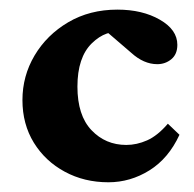

<svg xmlns="http://www.w3.org/2000/svg" viewBox="-20 -371 402 397"><path d="M204.1 5.9Q154.3 5.9 114 -15.9Q73.7 -37.6 50 -75.9Q26.4 -114.3 26.4 -164.1Q26.4 -213.9 51.5 -256.3Q76.7 -298.8 121.1 -325Q165.5 -351.1 222.7 -351.1Q274.4 -351.1 310.5 -330.3Q346.7 -309.6 346.7 -278.3Q346.7 -258.8 334.2 -248.5Q321.8 -238.3 305.2 -238.3Q277.3 -238.3 251.5 -261.7L192.4 -312.5L233.4 -303.7Q199.7 -310.5 169.9 -281.5Q140.1 -252.4 140.1 -191.9Q140.1 -132.3 169.2 -101.8Q198.2 -71.3 241.2 -71.3Q262.7 -71.3 284.2 -80.8Q305.7 -90.3 327.1 -115.2L351.1 -92.3Q328.6 -43.5 289.1 -18.8Q249.5 5.9 204.1 5.9Z"/></svg>

Font: Lateef
Style: Bold
Weight: 700
Designer: SIL International
Foundry: SIL International
Version: Version 4.200